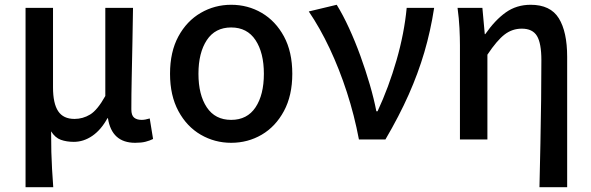

<svg xmlns="http://www.w3.org/2000/svg" viewBox="-20 -584 2475 804"><path d="M87 200V-551H202V-218Q202 -151 223.5 -118.5Q245 -86 292 -86Q327 -86 357.5 -104.5Q388 -123 421 -182V-551H537Q536 -480 534.5 -404.5Q533 -329 531.5 -257.5Q530 -186 530 -126Q530 -101 541.5 -91.5Q553 -82 573 -82Q588 -82 607 -88L621 -2Q607 5 589.5 9.5Q572 14 546 14Q448 14 432 -89H430Q403 -40 366.5 -15Q330 10 289 10Q259 10 235 1.5Q211 -7 194 -34Q194 16 195 53Q196 90 198 124Q200 158 203 200Z M948 14Q879 14 820.5 -20Q762 -54 727 -119Q692 -184 692 -275Q692 -367 727 -431.5Q762 -496 820.5 -530Q879 -564 948 -564Q1018 -564 1076 -530Q1134 -496 1169 -431.5Q1204 -367 1204 -275Q1204 -184 1169 -119Q1134 -54 1076 -20Q1018 14 948 14ZM948 -82Q1015 -82 1050 -134.5Q1085 -187 1085 -275Q1085 -363 1050 -416Q1015 -469 948 -469Q881 -469 846 -416Q811 -363 811 -275Q811 -187 846 -134.5Q881 -82 948 -82Z M1483 0Q1464 -101 1432.5 -198Q1401 -295 1360.5 -381Q1320 -467 1273 -536L1390 -564Q1416 -522 1441.5 -466.5Q1467 -411 1489 -350.5Q1511 -290 1528.5 -230Q1546 -170 1556 -118H1561Q1608 -219 1640.5 -332Q1673 -445 1683 -551H1798Q1783 -454 1757 -365.5Q1731 -277 1691.5 -188Q1652 -99 1594 0Z M2239 200Q2241 111 2243 16.5Q2245 -78 2246 -168Q2247 -258 2247 -332Q2247 -403 2228.5 -433.5Q2210 -464 2165 -464Q2125 -464 2093 -439.5Q2061 -415 2021 -355V0H1906V-394Q1906 -426 1904 -466.5Q1902 -507 1896 -551H2000L2010 -441H2012Q2053 -500 2098 -532Q2143 -564 2202 -564Q2285 -564 2320 -507.5Q2355 -451 2355 -346V200Z"/></svg>

Font: Source Han Sans TC Medium
Style: Regular
Weight: 500
Designer: Ryoko NISHIZUKA Ë•øÂ°öÊ∂ºÂ≠ê (kana, bopomofo & ideographs); Paul D. Hunt (Latin, Greek & Cyrillic); Sandoll Communicatio
Foundry: Adobe
Version: Version 2.004;hotconv 1.0.118;makeotfexe 2.5.65603